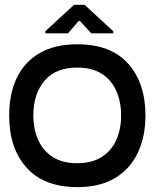

<svg xmlns="http://www.w3.org/2000/svg" viewBox="-20 -755 652 789"><path d="M298.3 14Q161.7 14 89.7 -65.5Q17.7 -145 17.7 -280Q17.7 -369 48.8 -434.5Q80 -500 142.3 -536.5Q204.7 -573 298.3 -573Q435.3 -573 506.5 -493.5Q577.7 -414 577.7 -280Q577.7 -193 546 -126.5Q514.3 -60 452.3 -23Q390.3 14 298.3 14ZM297 -84.3Q357.7 -84.3 397.7 -109.7Q437.7 -135 457.7 -179.5Q477.7 -224 477.7 -280Q477.7 -336.7 458 -381.3Q438.3 -426 398.2 -451.7Q358 -477.3 297 -477.3Q209 -477.3 163 -423.3Q117 -369.3 117 -280Q117 -225 136.7 -180.5Q156.3 -136 196.2 -110.2Q236 -84.3 297 -84.3ZM166.3 -618V-626.7L284.3 -735.3H327.7L445.3 -626.7V-618H355L308.3 -669.3H303.7L259.3 -618Z"/></svg>

Font: Darker Grotesque Light
Style: Regular
Weight: 300
Designer: Gabriel Lam
Foundry: TypeRant
Version: Version 1.000;gftools[0.9.28]